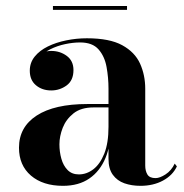

<svg xmlns="http://www.w3.org/2000/svg" viewBox="-20 -592 597 622"><path d="M435 10Q406.5 10 383 1.8Q359.5 -6.5 345.5 -25.8Q331.5 -45 331.5 -77.5V-304.5Q331.5 -340.5 325.2 -375Q319 -409.5 299.2 -432Q279.5 -454.5 239.5 -454.5Q216.5 -454.5 190.8 -449Q165 -443.5 142.5 -432.2Q120 -421 106 -403.8Q92 -386.5 92 -363H77.5Q77.5 -392 98.5 -409.5Q119.5 -427 146 -427Q174.5 -427 196.2 -411Q218 -395 218 -365Q218 -331.5 195.8 -315.2Q173.5 -299 146 -299Q116.5 -299 96.5 -315.8Q76.5 -332.5 76.5 -363Q76.5 -389 92.5 -408.8Q108.5 -428.5 135 -441.5Q161.5 -454.5 194.5 -461.2Q227.5 -468 261.5 -468Q335 -468 376 -445.5Q417 -423 433.8 -385.8Q450.5 -348.5 450.5 -304.5V-55.5Q450.5 -38.5 457.5 -26.8Q464.5 -15 484 -15Q497.5 -15 516.2 -27Q535 -39 546 -62L553 -53Q539.5 -24 508 -7Q476.5 10 435 10ZM184 10Q119 10 80.2 -23.2Q41.5 -56.5 41.5 -113.5Q41.5 -180.5 99 -217.8Q156.5 -255 263 -255H378V-244H283Q242.5 -244 218.2 -224.8Q194 -205.5 183.2 -178Q172.5 -150.5 172.5 -124.5Q172.5 -100 178.8 -77.8Q185 -55.5 199 -41.2Q213 -27 235.5 -27Q260.5 -27 282.2 -43.5Q304 -60 317.8 -94.2Q331.5 -128.5 331.5 -181.5H339.5Q339.5 -123.5 321.8 -80.5Q304 -37.5 269.5 -13.8Q235 10 184 10ZM151.5 -560V-572.5H391.5V-560Z"/></svg>

Font: Bodoni Moda 18pt SemiBold
Style: Regular
Weight: 600
Designer: Owen Earl
Foundry: indestructible type
Version: Version 2.005